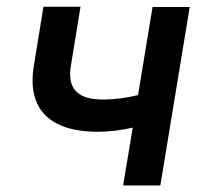

<svg xmlns="http://www.w3.org/2000/svg" viewBox="-20 -567 622 587"><path d="M560 -545.5H446.4L402 -276.3C366.8 -267.8 332.4 -262.8 294.7 -262.8C220.5 -262.8 184.7 -292.6 196.7 -366.1L226.2 -546.5H112.9L83.5 -366.1C60.7 -228.3 138.5 -164.1 278.8 -164.1C315.3 -164.1 351.9 -169 385.7 -176.8L356.5 0H470.2Z"/></svg>

Font: Magic Ui Pro Semi Bold
Style: Italic
Weight: 600
Italic angle: -9.39999°
Designer: Stefan Endress, Andreas Faust
Version: Version 1.000;FEAKit 1.0